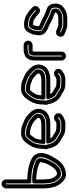

<svg xmlns="http://www.w3.org/2000/svg" viewBox="745 -1579 856 2386"><g transform="rotate(-90 1173.0 -386.0)"><path d="M86 -389V-282C86 -237 91 -197 101 -160C104 -151 106 -138 115 -125C128 -104 144 -83 167 -67C176 -61 188 -55 204 -55C253 -55 289 -85 310 -106C336 -132 350 -166 366 -193C366 -194 367 -195 367 -195L378 -217C385 -232 391 -254 394 -268C400 -285 401 -298 401 -311V-322C401 -325 401 -328 400 -330C389 -364 342 -377 334 -380C293 -399 246 -404 202 -410C179 -413 164 -414 136 -414H111C96 -414 86 -400 86 -389ZM136 -364C163 -364 174 -363 196 -360C241 -354 283 -348 314 -334C322 -331 342 -322 351 -314C349 -299 349 -289 347 -284C342 -270 339 -253 333 -238L323 -218C307 -191 292 -161 274 -141C256 -123 231 -105 204 -105C203 -105 196 -108 195 -109C150 -139 136 -196 136 -282ZM80 -744C83 -744 86 -741 86 -738V-450C86 -435 100 -425 111 -425H137C200 -425 257 -416 307 -401C341 -391 393 -365 403 -348C437 -293 382 -196 351 -147L350 -146C323 -96 283 -60 224 -46C217 -44 211 -44 207 -44H205C172 -41 143 -70 121 -98C88 -137 75 -207 75 -282V-738C75 -741 77 -744 80 -744ZM80 -794C49 -794 25 -768 25 -738V-282C25 -250 26 -217 32 -188C42 -143 51 -102 81 -66C102 -39 144 11 208 6C215 6 227 4 236 2C312 -15 362 -63 394 -121C421 -163 501 -283 445 -374C421 -415 359 -439 321 -449C267 -465 205 -475 137 -475H136V-738C136 -768 111 -794 80 -794Z M752 -488C744 -488 732 -491 716 -491H699C667 -491 648 -464 642 -455C626 -434 608 -411 595 -382C595 -381 594 -380 594 -379C584 -347 580 -313 577 -277C576 -266 582 -250 602 -250H820C886 -250 947 -271 952 -329C960 -373 921 -400 912 -408C898 -421 878 -441 852 -454C851 -454 851 -455 850 -455C825 -464 795 -482 756 -488ZM831 -409C845 -402 861 -385 878 -370C886 -363 901 -346 903 -339C903 -337 902 -335 902 -333C902 -329 889 -312 884 -311C864 -305 848 -300 820 -300H630C633 -323 635 -344 641 -363C650 -383 664 -402 681 -424C688 -432 696 -440 699 -441H716C763 -441 789 -425 831 -409ZM767 -53C745 -53 722 -59 709 -66C687 -80 666 -94 642 -106C602 -128 577 -177 569 -229C568 -235 562 -240 562 -245C562 -250 566 -255 566 -260V-271C566 -328 578 -379 598 -411C622 -448 646 -485 678 -497C686 -500 692 -502 699 -502H718C726 -502 741 -499 756 -499C778 -497 791 -489 812 -482C856 -467 882 -448 918 -416C946 -391 975 -354 960 -313C960 -312 959 -311 959 -311C946 -262 889 -239 820 -239H609C609 -239 573 -242 585 -206C594 -179 605 -147 633 -126C638 -122 642 -118 648 -115L666 -105C674 -100 690 -90 699 -85L711 -77C728 -66 761 -63 787 -63H829C848 -63 868 -69 881 -79C898 -91 901 -94 906 -93C910 -92 911 -85 908 -83C884 -66 863 -52 829 -52H787C784 -52 775 -53 767 -53ZM770 -114C758 -114 747 -116 737 -120L727 -127C716 -134 700 -143 690 -149L673 -158C661 -167 653 -173 645 -189H820C910 -189 986 -220 1007 -296C1032 -368 982 -427 952 -454C933 -471 907 -498 872 -511C861 -516 846 -523 829 -529C812 -536 786 -549 757 -549C747 -549 735 -552 718 -552H699C685 -552 673 -549 659 -543C608 -523 579 -473 556 -437C528 -393 516 -335 516 -271V-266C515 -262 512 -252 512 -245C512 -235 513 -226 520 -215C533 -144 563 -92 618 -62C640 -51 662 -37 684 -23C709 -7 748 -2 787 -2H829C879 -2 912 -26 936 -43C964 -63 965 -98 949 -120C941 -130 929 -139 915 -142C880 -149 858 -124 852 -120C850 -118 839 -113 829 -113H787C784 -113 776 -114 770 -114Z M1303 -488C1295 -488 1283 -491 1267 -491H1250C1218 -491 1199 -464 1193 -455C1177 -434 1159 -411 1146 -382C1146 -381 1145 -380 1145 -379C1135 -347 1131 -313 1128 -277C1127 -266 1133 -250 1153 -250H1371C1437 -250 1498 -271 1503 -329C1511 -373 1472 -400 1463 -408C1449 -421 1429 -441 1403 -454C1402 -454 1402 -455 1401 -455C1376 -464 1346 -482 1307 -488ZM1382 -409C1396 -402 1412 -385 1429 -370C1437 -363 1452 -346 1454 -339C1454 -337 1453 -335 1453 -333C1453 -329 1440 -312 1435 -311C1415 -305 1399 -300 1371 -300H1181C1184 -323 1186 -344 1192 -363C1201 -383 1215 -402 1232 -424C1239 -432 1247 -440 1250 -441H1267C1314 -441 1340 -425 1382 -409ZM1318 -53C1296 -53 1273 -59 1260 -66C1238 -80 1217 -94 1193 -106C1153 -128 1128 -177 1120 -229C1119 -235 1113 -240 1113 -245C1113 -250 1117 -255 1117 -260V-271C1117 -328 1129 -379 1149 -411C1173 -448 1197 -485 1229 -497C1237 -500 1243 -502 1250 -502H1269C1277 -502 1292 -499 1307 -499C1329 -497 1342 -489 1363 -482C1407 -467 1433 -448 1469 -416C1497 -391 1526 -354 1511 -313C1511 -312 1510 -311 1510 -311C1497 -262 1440 -239 1371 -239H1160C1160 -239 1124 -242 1136 -206C1145 -179 1156 -147 1184 -126C1189 -122 1193 -118 1199 -115L1217 -105C1225 -100 1241 -90 1250 -85L1262 -77C1279 -66 1312 -63 1338 -63H1380C1399 -63 1419 -69 1432 -79C1449 -91 1452 -94 1457 -93C1461 -92 1462 -85 1459 -83C1435 -66 1414 -52 1380 -52H1338C1335 -52 1326 -53 1318 -53ZM1321 -114C1309 -114 1298 -116 1288 -120L1278 -127C1267 -134 1251 -143 1241 -149L1224 -158C1212 -167 1204 -173 1196 -189H1371C1461 -189 1537 -220 1558 -296C1583 -368 1533 -427 1503 -454C1484 -471 1458 -498 1423 -511C1412 -516 1397 -523 1380 -529C1363 -536 1337 -549 1308 -549C1298 -549 1286 -552 1269 -552H1250C1236 -552 1224 -549 1210 -543C1159 -523 1130 -473 1107 -437C1079 -393 1067 -335 1067 -271V-266C1066 -262 1063 -252 1063 -245C1063 -235 1064 -226 1071 -215C1084 -144 1114 -92 1169 -62C1191 -51 1213 -37 1235 -23C1260 -7 1299 -2 1338 -2H1380C1430 -2 1463 -26 1487 -43C1515 -63 1516 -98 1500 -120C1492 -130 1480 -139 1466 -142C1431 -149 1409 -124 1403 -120C1401 -118 1390 -113 1380 -113H1338C1335 -113 1327 -114 1321 -114Z M1675 -50C1675 -47 1673 -44 1670 -44C1667 -44 1664 -47 1664 -50V-376C1664 -425 1676 -451 1698 -460C1708 -464 1732 -470 1744 -470H1805C1808 -470 1811 -467 1811 -464C1811 -461 1808 -459 1805 -459H1743C1726 -459 1705 -456 1690 -441C1679 -430 1676 -404 1676 -401C1674 -391 1675 -387 1675 -376ZM1725 -50V-376C1725 -394 1725 -393 1728 -406C1733 -408 1740 -409 1743 -409H1805C1835 -409 1861 -433 1861 -464C1861 -495 1835 -520 1805 -520H1744C1721 -520 1696 -513 1680 -506C1628 -485 1614 -430 1614 -376V-50C1614 -20 1639 6 1670 6C1701 6 1725 -20 1725 -50Z M2234 -175C2223 -179 2207 -184 2197 -188L2182 -195C2181 -196 2180 -197 2179 -197C2147 -208 2116 -226 2082 -243C2049 -260 2003 -275 1988 -297C1981 -307 1978 -316 1978 -324C1978 -337 1981 -354 1983 -370C1985 -395 1995 -413 2008 -438C2017 -457 2027 -465 2053 -465H2065C2110 -465 2146 -451 2169 -433C2176 -427 2180 -424 2187 -421C2204 -409 2216 -394 2240 -377C2245 -374 2236 -366 2232 -369C2216 -380 2197 -403 2181 -412C2164 -421 2139 -447 2100 -450C2090 -452 2077 -455 2065 -455H2053C2020 -455 2009 -417 2003 -400C1990 -379 1992 -360 1991 -347C1989 -337 1989 -332 1989 -324C1989 -285 2034 -278 2034 -278C2042 -274 2051 -269 2060 -265L2086 -253C2096 -249 2103 -246 2111 -242L2130 -232C2152 -220 2162 -214 2185 -206L2200 -199C2201 -199 2201 -198 2202 -198C2229 -188 2248 -184 2257 -175C2265 -167 2271 -153 2271 -130C2271 -89 2264 -78 2236 -59C2207 -39 2173 -28 2132 -28H2071C2055 -28 2045 -29 2033 -31C2016 -37 2007 -40 1999 -43L1985 -49C1972 -55 1962 -59 1960 -61C1960 -65 1963 -69 1968 -67C1991 -60 2012 -45 2049 -39H2053H2131C2146 -39 2160 -41 2173 -43C2203 -45 2244 -68 2255 -95C2260 -106 2259 -107 2259 -107C2263 -138 2256 -170 2234 -175ZM2131 -89H2055C2035 -93 2009 -107 1986 -114C1946 -126 1921 -105 1913 -79C1909 -66 1908 -53 1913 -41C1925 -12 1957 -7 1965 -3L1978 3C1991 10 2008 13 2017 16C2032 22 2052 22 2071 22H2132C2190 22 2230 7 2264 -17C2298 -40 2324 -74 2321 -131C2321 -161 2312 -190 2292 -210C2269 -233 2241 -237 2221 -244L2206 -251C2205 -251 2204 -253 2203 -253C2181 -260 2177 -264 2153 -276L2133 -286C2124 -290 2117 -294 2106 -299L2080 -311C2066 -317 2051 -323 2039 -330C2040 -343 2045 -373 2045 -373C2052 -382 2054 -395 2059 -405H2065C2070 -405 2089 -400 2097 -400C2098 -400 2101 -400 2105 -399C2121 -394 2131 -382 2157 -368C2158 -368 2158 -366 2159 -366C2169 -353 2188 -337 2204 -327C2234 -306 2267 -322 2281 -343C2295 -363 2296 -397 2268 -417C2252 -428 2239 -447 2213 -464C2209 -467 2205 -468 2201 -471C2167 -497 2121 -515 2065 -515H2053C2008 -515 1980 -491 1964 -460C1953 -438 1936 -413 1933 -376C1932 -364 1928 -343 1928 -324C1928 -304 1935 -285 1946 -269C1969 -234 2007 -222 2034 -210C2043 -206 2050 -202 2060 -198C2090 -183 2122 -163 2161 -150L2176 -143C2185 -138 2195 -135 2210 -130V-129V-118C2206 -109 2177 -93 2170 -93C2158 -93 2145 -89 2131 -89Z"/></g></svg>

Font: Blanket
Style: Outline
Weight: 400
Foundry: Cannot Into Space Fonts
Version: Version 0.9